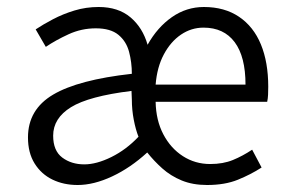

<svg xmlns="http://www.w3.org/2000/svg" viewBox="-20 -517 825 549"><path d="M202 12Q162 12 130 -3.5Q98 -19 79 -49.5Q60 -80 60 -124Q60 -204 132 -246.5Q204 -289 357 -306Q357 -339 349 -369Q341 -399 318.5 -417.5Q296 -436 254 -436Q213 -436 176 -419Q139 -402 111 -383L82 -433Q103 -447 131.5 -462Q160 -477 193 -487Q226 -497 262 -497Q318 -497 353 -467.5Q388 -438 402 -389Q430 -439 471.5 -468Q513 -497 563 -497Q622 -497 663.5 -469Q705 -441 726 -390Q747 -339 747 -269Q747 -257 746.5 -246Q746 -235 744 -226H425Q426 -173 447 -133Q468 -93 503 -70.5Q538 -48 581 -48Q618 -48 646 -59.5Q674 -71 701 -89L728 -38Q697 -18 660 -3Q623 12 572 12Q531 12 499.5 -1Q468 -14 444 -35.5Q420 -57 401 -81Q353 -37 300.5 -12.5Q248 12 202 12ZM221 -47Q256 -47 298.5 -68Q341 -89 376 -126Q368 -146 362.5 -174.5Q357 -203 357 -232L356 -257Q234 -242 183 -210.5Q132 -179 132 -129Q132 -86 158 -66.5Q184 -47 221 -47ZM425 -275H682Q682 -355 651 -396.5Q620 -438 562 -438Q527 -438 497.5 -418Q468 -398 448.5 -361.5Q429 -325 425 -275Z"/></svg>

Font: Assistant ExtraLight
Style: Regular
Weight: 400
Version: Version 3.000